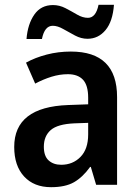

<svg xmlns="http://www.w3.org/2000/svg" viewBox="-20 -767 576 797"><path d="M274 -553Q466 -553 466 -364V0H379L357 -74H354Q323 -31 287 -10.5Q251 10 192 10Q121 10 80 -34.5Q39 -79 39 -157Q39 -323 263 -331L346 -334V-361Q346 -413 324.5 -436Q303 -459 262 -459Q228 -459 194 -448.5Q160 -438 126 -420L88 -507Q126 -528 174 -540.5Q222 -553 274 -553ZM289 -255Q219 -252 190.5 -227Q162 -202 162 -158Q162 -119 182 -101Q202 -83 234 -83Q282 -83 314 -115.5Q346 -148 346 -209V-257ZM90 -605Q95 -667 122.5 -706.5Q150 -746 200 -746Q227 -746 252 -733Q277 -720 300 -706.5Q323 -693 345 -693Q378 -693 389 -747H453Q448 -678 418 -642Q388 -606 343 -606Q317 -606 291.5 -619.5Q266 -633 242.5 -646.5Q219 -660 199 -660Q165 -660 154 -605Z"/></svg>

Font: Noto Sans Devanagari SemiCondensed SemiBold
Style: Regular
Weight: 600
Width: 4
Designer: Jelle Bosma - Monotype Design Team
Foundry: Monotype Imaging Inc.
Version: Version 2.004; ttfautohint (v1.8.4.7-5d5b)